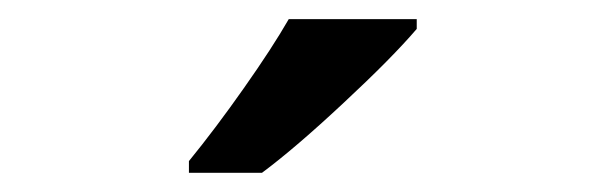

<svg xmlns="http://www.w3.org/2000/svg" viewBox="-20 -786 632 200"><path d="M176.8 -606V-618.2Q204.6 -652.3 234.1 -694.3Q263.7 -736.3 280.8 -766.1H414.1V-755.9Q388.7 -726.1 338.1 -679Q287.6 -631.8 252.9 -606Z"/></svg>

Font: f0_53748          
Style: Regular
Weight: 600
Foundry: Ascender Corporation
Version: Version 1.10